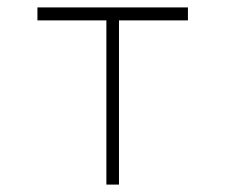

<svg xmlns="http://www.w3.org/2000/svg" viewBox="-20 -498 609 518"><path d="M267 0V-443H81V-478H487V-443H301V0Z"/></svg>

Font: Zen Kaku Gothic New Light
Style: Regular
Weight: 300
Designer: Yoshimichi Ohira
Foundry: Positype
Version: Version 1.002